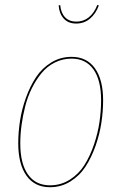

<svg xmlns="http://www.w3.org/2000/svg" viewBox="-20 -762 500 791"><path d="M221.7 -739.7 228 -741.2Q231 -708.5 248.3 -690.7Q265.6 -672.9 294.4 -672.9Q323.7 -672.9 345.9 -690.7Q368.2 -708.5 380.9 -741.7L387.2 -739.3Q375 -706.1 351.1 -685.5Q327.1 -665 293.9 -665Q260.7 -665 242.2 -686Q223.6 -707 221.7 -739.7ZM186 9.3Q123 9.3 89.1 -38.3Q55.2 -85.9 55.2 -171.4Q55.2 -217.3 62.5 -264.6Q69.8 -312 86.9 -359.6Q104 -407.2 128.7 -444.3Q153.3 -481.4 191.2 -504.6Q229 -527.8 274.9 -527.8Q337.4 -527.8 371.1 -480.7Q404.8 -433.6 404.8 -348.6Q404.8 -303.7 397.7 -256.6Q390.6 -209.5 373.8 -161.4Q356.9 -113.3 332.5 -75.7Q308.1 -38.1 270 -14.4Q231.9 9.3 186 9.3ZM186 1.5Q231 1.5 267.8 -22Q304.7 -45.4 327.9 -82.3Q351.1 -119.1 367.2 -166.5Q383.3 -213.9 389.9 -259.8Q396.5 -305.7 396.5 -349.1Q396.5 -431.6 365 -476.1Q333.5 -520.5 274.9 -520.5Q237.8 -520.5 205.8 -504.4Q173.8 -488.3 151.1 -460.7Q128.4 -433.1 111.1 -398.2Q93.8 -363.3 83.7 -323.5Q73.7 -283.7 68.6 -245.6Q63.5 -207.5 63.5 -170.9Q63.5 -88.4 95 -43.5Q126.5 1.5 186 1.5Z"/></svg>

Font: Fira Sans Compressed Eight
Style: Italic
Weight: 100
Width: 3
Italic angle: -8°
Designer: Carrois Corporate & Edenspiekermann AG
Foundry: Carrois Corporate GbR & Edenspiekermann AG
Version: Version 4.203;PS 004.203;hotconv 1.0.88;makeotf.lib2.5.64775